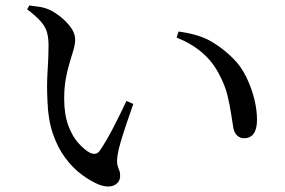

<svg xmlns="http://www.w3.org/2000/svg" viewBox="-20 -706 1040 700"><path d="M338 -34Q308 -47 276.5 -70.5Q245 -94 217.5 -131Q190 -168 172.5 -219.5Q155 -271 153 -339Q150 -394 153.5 -447Q157 -500 157 -539Q157 -567 151.5 -587.5Q146 -608 129 -627.5Q112 -647 79 -672L87 -686Q106 -684 124.5 -681Q143 -678 159 -671Q179 -662 201 -644.5Q223 -627 238.5 -605.5Q254 -584 254 -562Q254 -545 248 -524.5Q242 -504 234 -478Q226 -452 220 -419.5Q214 -387 214 -346Q214 -289 229 -248.5Q244 -208 266.5 -183.5Q289 -159 308 -149Q319 -144 328 -145.5Q337 -147 344 -157Q368 -192 393.5 -241.5Q419 -291 441 -338L466 -327Q454 -293 441.5 -256Q429 -219 420 -188.5Q411 -158 409 -142Q405 -117 408 -105Q411 -93 414.5 -85.5Q418 -78 418 -65Q418 -41 396 -30.5Q374 -20 338 -34ZM869 -202Q856 -202 845.5 -211Q835 -220 831 -238Q827 -260 822.5 -291.5Q818 -323 809 -359.5Q800 -396 780 -433Q756 -481 716.5 -514.5Q677 -548 624 -569L631 -591Q705 -581 749 -555.5Q793 -530 830 -493Q859 -464 878 -425Q897 -386 907 -345.5Q917 -305 917 -270Q917 -236 905 -219Q893 -202 869 -202Z"/></svg>

Font: Noto Serif JP ExtraLight Medium
Style: Regular
Weight: 500
Version: Version 2.003-H1;hotconv 1.1.1;makeotfexe 2.6.0